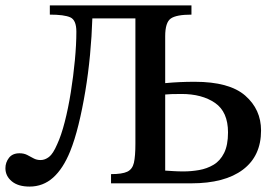

<svg xmlns="http://www.w3.org/2000/svg" viewBox="-37 -677 1013 709"><path d="M72 12Q30 12 6.5 -7.5Q-17 -27 -17 -56Q-17 -77 -4 -94Q9 -111 35 -111Q51 -111 63 -105Q75 -99 86.5 -92.5Q98 -86 113 -86Q129 -86 144 -97.5Q159 -109 174 -144Q189 -176 202 -226.5Q215 -277 224.5 -336.5Q234 -396 239.5 -454.5Q245 -513 245 -560Q245 -603 222.5 -613Q200 -623 147 -623V-657H670V-623Q614 -623 593.5 -608.5Q573 -594 573 -543V-370Q625 -375 682 -375Q810 -375 868.5 -324Q927 -273 927 -195Q927 -101 860 -50.5Q793 0 669 0H373V-34Q414 -34 433 -43Q452 -52 457.5 -76Q463 -100 463 -147V-609H304Q302 -544 295.5 -475Q289 -406 278 -340Q267 -274 253 -217Q239 -160 222 -118Q196 -54 159 -21Q122 12 72 12ZM641 -44Q669 -44 698 -49Q727 -54 751.5 -68.5Q776 -83 790.5 -112Q805 -141 805 -188Q805 -264 757 -297Q709 -330 633 -330Q610 -330 596 -329.5Q582 -329 573 -328V-47Q590 -46 605.5 -45Q621 -44 641 -44Z"/></svg>

Font: STIX Two Text Medium
Style: Regular
Weight: 500
Designer: Ross Mills, John Hudson & Paul Hanslow, Tiro Typeworks Ltd; with prior portions MicroPress Inc., and Coen Hoffman.
Foundry: Tiro Typeworks Ltd
Version: Version 2.13 b171